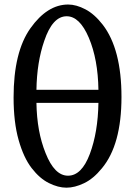

<svg xmlns="http://www.w3.org/2000/svg" viewBox="-20 -824 603 862"><path d="M41 -386.7Q41 -590.8 116.7 -697.3Q192.4 -803.7 286.1 -803.7Q322.3 -803.7 363.3 -782.2Q404.3 -760.7 441.4 -712.9Q525.4 -603.5 525.4 -388.7Q525.4 -173.8 437.5 -68.4Q399.4 -21.5 357.4 -1.5Q315.4 18.6 278.3 18.6Q241.2 18.6 199.7 -2Q158.2 -22.5 122.1 -69.3Q85.9 -116.2 63.5 -195.8Q41 -275.4 41 -386.7ZM143.6 -362.3Q145.5 -233.4 184.6 -136.7Q224.6 -35.2 285.2 -35.2Q346.7 -35.2 383.3 -132.8Q419.9 -230.5 421.9 -362.3ZM143.6 -420.9H421.9Q419.9 -557.6 378.9 -654.3Q337.9 -751 279.3 -751Q215.8 -751 178.7 -640.6Q145.5 -544.9 143.6 -420.9Z"/></svg>

Font: GenEi LateMin P v2
Style: Medium
Weight: 500
Designer: o_tamon (Modified)
Foundry: o_tamon / Adobe Systems Incorporated / FONT 910 / Philipp H. Poll
Version: Version 2.1;Original Version 1.004